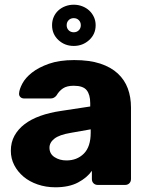

<svg xmlns="http://www.w3.org/2000/svg" viewBox="-20 -785 630 815"><path d="M293 -590Q255 -590 228 -615Q201 -640 201 -678Q201 -697 208 -713Q215 -729 227.5 -740.5Q240 -752 257 -758.5Q274 -765 293 -765Q312 -765 329 -758.5Q346 -752 358.5 -740.5Q371 -729 378.5 -713Q386 -697 386 -678Q386 -640 358.5 -615Q331 -590 293 -590ZM293 -648Q306 -648 314.5 -656.5Q323 -665 323 -678Q323 -691 314.5 -699.5Q306 -708 293 -708Q280 -708 271.5 -699.5Q263 -691 263 -678Q263 -665 271.5 -656.5Q280 -648 293 -648ZM215 10Q175 10 140 -2Q105 -14 80 -35Q55 -56 40.5 -84Q26 -112 26 -145Q26 -181 41.5 -209Q57 -237 84.5 -258Q112 -279 151 -293Q190 -307 238 -314L363 -333V-347Q363 -383 348 -402Q333 -421 293 -421Q264 -421 247.5 -410Q231 -399 220 -380Q210 -367 195 -367H83Q72 -367 66 -373.5Q60 -380 61 -389Q62 -406 75 -430.5Q88 -455 116 -477Q144 -499 188 -514.5Q232 -530 295 -530Q360 -530 405.5 -515Q451 -500 480 -473Q509 -446 522.5 -409.5Q536 -373 536 -329V-25Q536 -14 529 -7Q522 0 511 0H395Q384 0 377 -7Q370 -14 370 -25V-60Q350 -31 311.5 -10.5Q273 10 215 10ZM262 -104Q307 -104 336 -133Q365 -162 365 -222V-236L280 -221Q232 -213 211 -196.5Q190 -180 190 -158Q190 -132 211.5 -118Q233 -104 262 -104Z"/></svg>

Font: Fz Rubik
Style: Bold
Weight: 700
Designer: Hubert and Fischer
Foundry: Hubert and Fischer
Version: Vit hóa bi FontZin.com